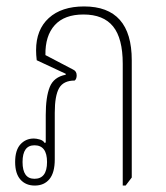

<svg xmlns="http://www.w3.org/2000/svg" viewBox="-20 -572 516 596"><path d="M88 4Q60 4 43.5 -14.5Q27 -33 27 -69Q27 -106 43.5 -124Q60 -142 85 -142Q93 -142 103.5 -139Q114 -136 119 -128L122 -130V-215Q122 -271 134.5 -302Q147 -333 184 -340V-343L94 -385Q93 -393 92.5 -401Q92 -409 92 -416Q92 -480 131.5 -516Q171 -552 241 -552Q389 -552 389 -385V-21L370 4H361V-374Q361 -453 331 -490Q301 -527 239 -527Q180 -527 150 -494Q120 -461 121 -401L207 -356Q218 -351 218 -338Q218 -327 212 -322Q177 -322 163.5 -298.5Q150 -275 150 -222V-77Q150 -36 133.5 -16Q117 4 88 4ZM87 -17Q126 -17 126 -69Q126 -121 87 -121Q50 -121 50 -69Q50 -17 87 -17Z"/></svg>

Font: Noto Serif Thai ExtraCondensed Thin
Style: Regular
Weight: 100
Width: 2
Designer: Monotype Design Team
Foundry: Monotype Imaging Inc.
Version: Version 2.001; ttfautohint (v1.8.4.7-5d5b)